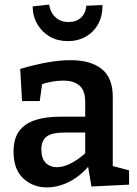

<svg xmlns="http://www.w3.org/2000/svg" viewBox="-20 -805 597 836"><path d="M471 -63 453 -87 542 -63V-1L378 7L362 -89L370 -86Q329 -37 280.5 -13Q232 11 184 11Q123 11 81 -28.5Q39 -68 39 -144Q39 -202 64 -235Q89 -268 134.5 -282.5Q180 -297 245 -297H360L351 -286V-362Q351 -411 326 -432.5Q301 -454 255 -454Q232 -454 206.5 -449.5Q181 -445 151 -435L165 -450L153 -365H76L68 -505Q133 -524 187 -533.5Q241 -543 287 -543Q375 -543 423 -504.5Q471 -466 471 -384ZM160 -155Q160 -115 179 -96Q198 -77 228 -77Q257 -77 291 -95Q325 -113 357 -143L351 -119V-238L360 -228H264Q205 -228 182.5 -210Q160 -192 160 -155ZM275 -626Q231 -626 197 -645.5Q163 -665 143 -699Q123 -733 122 -777L194 -785Q199 -751 221.5 -730Q244 -709 278 -709Q312 -709 332.5 -728Q353 -747 356 -780L426 -783Q427 -737 408 -701.5Q389 -666 354.5 -646Q320 -626 275 -626Z"/></svg>

Font: Bitter Thin SemiBold
Style: Regular
Weight: 600
Version: Version 2.002